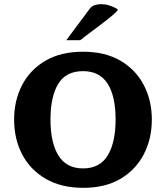

<svg xmlns="http://www.w3.org/2000/svg" viewBox="-20 -903 809 936"><path d="M386.7 12.7Q278.8 12.7 203.1 -31.2Q127.4 -75.2 88.1 -150.4Q48.8 -225.6 48.8 -319.8Q48.8 -413.1 87.6 -488Q126.5 -563 201.4 -606.9Q276.4 -650.9 385.3 -650.9Q492.7 -650.9 567.4 -606.9Q642.1 -563 681.2 -488Q720.2 -413.1 720.2 -319.8Q720.2 -227.1 681.4 -151.6Q642.6 -76.2 568.1 -31.7Q493.7 12.7 386.7 12.7ZM384.8 -82Q466.8 -82 505.1 -145.3Q543.5 -208.5 543.5 -320.3Q543.5 -434.6 504.4 -495.4Q465.3 -556.2 384.8 -556.2Q300.8 -556.2 263.4 -493.4Q226.1 -430.7 226.1 -320.8Q226.1 -207 265.1 -144.5Q304.2 -82 384.8 -82ZM303.2 -707 418.5 -861.8Q426.8 -873 441.7 -877.9Q456.5 -882.8 473.1 -882.8Q492.7 -882.8 511.2 -877Q529.8 -871.1 542 -864.5Q554.2 -857.9 554.2 -855.5Q553.7 -850.6 536.9 -835.7Q520 -820.8 494.9 -801.3Q469.7 -781.7 443.6 -762.2Q417.5 -742.7 397.2 -727.5Q377 -712.4 371.1 -707Z"/></svg>

Font: Kameron
Style: Bold
Weight: 700
Designer: Vernon Adams
Foundry: Vernon Adams
Version: Version 1.100